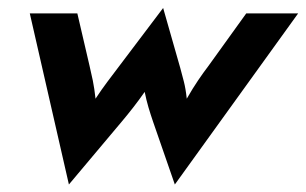

<svg xmlns="http://www.w3.org/2000/svg" viewBox="-20 -451 782 491"><path d="M156.2 20.8 56.2 -416.7H177.8L209 -282.6Q213.2 -265.3 217.4 -244.8Q221.5 -224.3 224.3 -198.6Q240.3 -222.9 254.2 -241.3Q268.1 -259.7 281.2 -277.1L397.2 -430.6L441 -277.1Q445.1 -261.8 450 -243.1Q454.9 -224.3 457.6 -198.6Q473.6 -226.4 486.8 -245.8Q500 -265.3 513.2 -282.6L609.7 -416.7H742.4L427.1 20.8L371.5 -139.6Q365.3 -157.6 359.7 -176.4Q354.2 -195.1 350 -216Q335.4 -195.1 320.8 -176.4Q306.2 -157.6 291 -139.6Z"/></svg>

Font: Afacad
Style: Bold Italic
Weight: 700
Italic angle: -14°
Designer: Kristian Moeller
Foundry: Dicotype
Version: Version 1.000; ttfautohint (v1.8.4.7-5d5b)